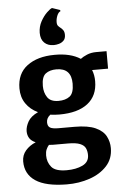

<svg xmlns="http://www.w3.org/2000/svg" viewBox="-69 -905 773 1204"><g transform="rotate(-5 317.5 -303.0)"><path d="M293.5 -188.5Q264 -188.5 236.5 -192.5Q212 -173.5 212 -146.5Q212 -122 227.2 -112.8Q242.5 -103.5 280 -103.5H380.5Q466.5 -103.5 513.5 -81.8Q560.5 -60 578.5 -25.2Q596.5 9.5 596.5 49Q596.5 116 555 161.2Q513.5 206.5 446.2 229.5Q379 252.5 301.5 252Q170 251 105.8 208Q41.5 165 41.5 85Q41.5 45.5 66.2 16.8Q91 -12 130 -28Q103 -39.5 91.2 -58.2Q79.5 -77 79.5 -102.5Q80 -131 97.5 -162.2Q115 -193.5 161 -215Q113 -237.5 85.5 -277.8Q58 -318 58 -373Q58 -466.5 122.8 -515Q187.5 -563.5 294.5 -564Q395.5 -565 458 -524.5Q473 -536.5 499 -547.5Q525 -558.5 557.5 -558.5H622.5V-448.5H522Q535 -416.5 535 -377.5Q535 -286 472.2 -237.2Q409.5 -188.5 293.5 -188.5ZM295.5 -274Q339.5 -274 366.2 -294.2Q393 -314.5 393 -374.5Q393 -472.5 299 -472.5Q257 -472.5 231.2 -452.8Q205.5 -433 205.5 -376Q205.5 -334 225.8 -304Q246 -274 295.5 -274ZM188 60Q188 102.5 213.2 133Q238.5 163.5 309 163.5Q368 163.5 409 143.8Q450 124 450 80.5Q450 55.5 441.2 36.8Q432.5 18 406.8 7.5Q381 -3 331 -3H238.5Q225 -3 211.5 -4.5Q202 6 195 21.5Q188 37 188 60ZM295 -625.5Q259.5 -625.5 237.2 -647Q215 -668.5 215 -709.5Q215.5 -748.5 233.2 -780.8Q251 -813 272.2 -833.5Q293.5 -854 304.5 -857.5H306.5L355 -841L356.5 -833.5Q343 -828 334.8 -807.5Q326.5 -787 326.5 -767Q326.5 -750.5 333.5 -742.8Q340.5 -735 348 -729.5Q356.5 -723.5 364 -712.8Q371.5 -702 371.5 -683Q371.5 -660 359 -647.5Q346.5 -635 329.2 -630.2Q312 -625.5 298.5 -625.5Z"/></g></svg>

Font: Merriweather Sans
Style: Bold
Weight: 700
Designer: Eben Sorkin
Foundry: Eben Sorkin
Version: Version 1.008; ttfautohint (v1.7.19-72a1) -l 8 -r 50 -G 200 